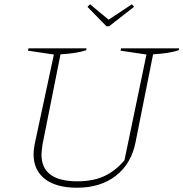

<svg xmlns="http://www.w3.org/2000/svg" viewBox="-20 -870 858 898"><path d="M340 8Q243 8 190 -33Q137 -74 137 -149Q137 -157 138 -168Q139 -179 142 -195L232 -615L111 -633L113 -644H385L383 -635Q338 -620 263 -616L179 -195Q177 -179 175.5 -167Q174 -155 174 -147Q174 -22 342 -22Q413 -22 465 -45Q517 -68 562 -120L665 -615L544 -633L546 -644H818L816 -635Q771 -620 696 -616L614 -205Q594 -104 522 -48Q450 8 340 8ZM478 -747 389 -838 401 -850 488 -778 597 -850 607 -838 490 -747Z"/></svg>

Font: Piazzolla Thin
Style: Italic
Weight: 100
Italic angle: -11.3°
Designer: Juan Pablo del Peral
Foundry: Huerta Tipografica
Version: Version 1.330